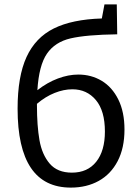

<svg xmlns="http://www.w3.org/2000/svg" viewBox="-20 -844 629 873"><path d="M546 -255Q546 -171 515 -111.5Q484 -52 429 -21.5Q374 9 302 9Q60 9 60 -350Q60 -496 100.5 -584.5Q141 -673 224.5 -714.5Q308 -756 443 -760L455 -824H511L513 -688Q372 -686 301 -669.5Q230 -653 193.5 -600Q157 -547 150 -434Q195 -469 243 -487Q291 -505 336 -505Q395 -505 442.5 -476.5Q490 -448 518 -391.5Q546 -335 546 -255ZM457 -246Q457 -340 416 -389Q375 -438 309 -438Q270 -438 228.5 -421.5Q187 -405 148 -372V-365Q148 -272 159.5 -206.5Q171 -141 206 -100Q241 -59 307 -59Q378 -59 417.5 -108.5Q457 -158 457 -246Z"/></svg>

Font: Bitter Pro
Style: Regular
Weight: 400
Designer: Sol Matas, and Bitter project Authors
Foundry: Sol Matas
Version: Version 1.010